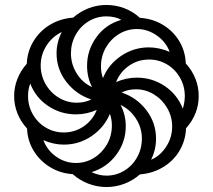

<svg xmlns="http://www.w3.org/2000/svg" viewBox="-20 -744 858 774"><path d="M273 -42Q223 -45 181.5 -70.5Q140 -96 115.5 -136.5Q91 -177 89 -226Q64 -253 50.5 -286.5Q37 -320 37 -357Q37 -392 50 -425.5Q63 -459 88 -487Q90 -536 114.5 -577Q139 -618 180.5 -643.5Q222 -669 275 -673Q302 -697 336.5 -710.5Q371 -724 409 -724Q447 -724 482 -710.5Q517 -697 544 -672Q595 -669 636.5 -644Q678 -619 702.5 -578.5Q727 -538 729 -488Q754 -461 767.5 -427.5Q781 -394 781 -357Q781 -284 730 -227Q728 -178 704 -137Q680 -96 638 -70.5Q596 -45 544 -41Q517 -17 482 -3.5Q447 10 409 10Q372 10 336.5 -3.5Q301 -17 273 -42ZM331 -479Q331 -542 368.5 -594Q406 -646 469 -664Q444 -678 409 -678Q370 -678 337 -658Q304 -638 285 -603.5Q266 -569 266 -529Q266 -485 289.5 -447.5Q313 -410 351 -393Q331 -432 331 -479ZM580 -553Q621 -553 664 -535Q649 -575 612 -601Q575 -627 532 -627Q493 -627 460 -607Q427 -587 407 -552.5Q387 -518 387 -476Q387 -451 395 -429Q417 -484 468 -518.5Q519 -553 580 -553ZM348 -343Q287 -363 247.5 -414Q208 -465 208 -529Q208 -573 229 -615Q190 -596 167 -559.5Q144 -523 144 -480Q144 -440 163.5 -405.5Q183 -371 216.5 -350.5Q250 -330 289 -330Q322 -330 348 -343ZM725 -357Q725 -397 705.5 -431Q686 -465 653 -484.5Q620 -504 581 -504Q536 -504 500 -479Q464 -454 448 -413Q488 -431 532 -431Q593 -431 643.5 -397.5Q694 -364 717 -306Q725 -332 725 -357ZM370 -301Q330 -283 286 -283Q225 -283 174.5 -316.5Q124 -350 102 -407Q93 -385 93 -357Q93 -317 112.5 -283Q132 -249 165 -229.5Q198 -210 237 -210Q282 -210 318 -235Q354 -260 370 -301ZM674 -234Q674 -274 654 -308.5Q634 -343 600.5 -363.5Q567 -384 528 -384Q496 -384 470 -371Q531 -351 570 -300Q609 -249 609 -185Q609 -140 589 -100Q625 -115 649.5 -152Q674 -189 674 -234ZM552 -185Q552 -229 528 -266Q504 -303 466 -321Q487 -281 487 -235Q487 -172 449 -120.5Q411 -69 349 -50Q379 -36 409 -36Q448 -36 481 -56Q514 -76 533 -110.5Q552 -145 552 -185ZM431 -238Q431 -263 423 -285Q400 -230 349.5 -195.5Q299 -161 237 -161Q196 -161 155 -179Q170 -138 206.5 -112.5Q243 -87 286 -87Q325 -87 358 -107Q391 -127 411 -161.5Q431 -196 431 -238Z"/></svg>

Font: Noto Serif Armenian SmBd Narrow
Style: Regular
Weight: 600
Width: 4
Designer: Monotype Design team
Foundry: Monotype Imaging Inc.
Version: Version 1.000